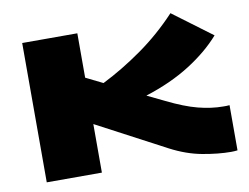

<svg xmlns="http://www.w3.org/2000/svg" viewBox="-78 -829 1231 950"><g transform="rotate(-10 537.5 -354.0)"><path d="M1010 10Q946 10 867 -4.5Q788 -19 708 -61L362 -244V0H85V-700H362V-477L447 -435Q549 -486 648.5 -556.5Q748 -627 833 -718L1029 -572Q966 -500 870 -439Q774 -378 645 -337L732 -295Q819 -252 885 -235Q951 -218 1011 -218Q1018 -218 1026 -218Q1034 -218 1042 -219V8Q1034 9 1025.5 9.5Q1017 10 1010 10Z"/></g></svg>

Font: Georama ExtraExtended ExtraBold
Style: Regular
Weight: 800
Width: 8
Designer: Jean-Baptiste Levee
Foundry: Production Type
Version: Version 1.000